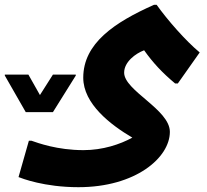

<svg xmlns="http://www.w3.org/2000/svg" viewBox="-114 -514 859 798"><path d="M537 -494H526C362 -421 232 -334 232 -191C232 -82 346 5 436 58C385 86 313 110 233 110C124 110 43 80 17 71H6L-37 222C-24 227 69 264 212 264C450 264 592 141 592 34C592 -59 402 -137 402 -212C402 -257 450 -292 485 -305C522 -253 560 -212 614 -167H625L716 -296C657 -345 582 -431 537 -494ZM106 -48 201 -200V-204H106L52 -119L4 -204H-94V-200L-7 -48Z"/></svg>

Font: Kufam Arabic Latin Roman Bold
Style: Regular
Weight: 700
Designer: Wael Morcos & Artur Schmal
Version: Version 1.200;PS 001.200;hotconv 1.0.88;makeotf.lib2.5.64775